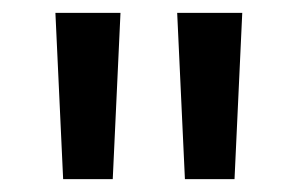

<svg xmlns="http://www.w3.org/2000/svg" viewBox="-20 -734 462 298"><path d="M167 -714 155 -456H78L66 -714ZM356 -714 344 -456H267L255 -714Z"/></svg>

Font: Noto Sans Hebrew Thin Medium
Style: Regular
Weight: 500
Version: Version 3.001